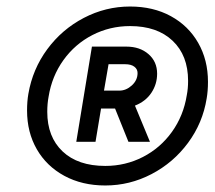

<svg xmlns="http://www.w3.org/2000/svg" viewBox="-20 -732 659 589"><path d="M63 -393Q63 -421 67 -444Q80 -520 125 -581Q170 -642 237 -677Q304 -712 379 -712Q450 -712 504 -682.5Q558 -653 588 -600.5Q618 -548 618 -481Q618 -453 614 -430Q602 -355 557 -294Q512 -233 445 -198Q378 -163 303 -163Q232 -163 177.5 -192.5Q123 -222 93 -274Q63 -326 63 -393ZM125 -389Q125 -312 172 -267.5Q219 -223 303 -223Q365 -223 418.5 -250.5Q472 -278 507.5 -327.5Q543 -377 553 -440Q557 -460 557 -484Q557 -562 509.5 -607Q462 -652 379 -652Q317 -652 263.5 -624.5Q210 -597 174.5 -547.5Q139 -498 129 -435Q125 -414 125 -389ZM262 -589H368Q409 -589 435.5 -566Q462 -543 462 -506Q462 -474 444.5 -447.5Q427 -421 394 -408L440 -297H374L333 -399H290L273 -297H214ZM346 -454Q367 -454 384.5 -470Q402 -486 402 -508Q402 -520 392 -527.5Q382 -535 364 -535H313L299 -454Z"/></svg>

Font: Oak Sans Semibold
Style: Italic
Weight: 600
Italic angle: -9.49998°
Foundry: Erik Kennedy, Walven
Version: Version 1.000